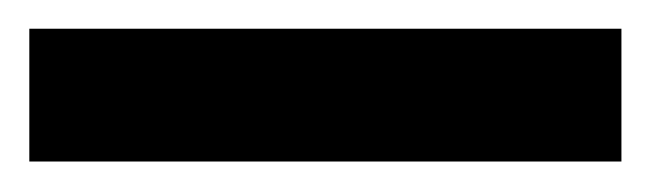

<svg xmlns="http://www.w3.org/2000/svg" viewBox="-20 44 444 131"><path d="M0 154.2V63.6H404V154.2Z"/></svg>

Font: Archivo SemiBold Condensed
Style: Regular
Weight: 600
Width: 3
Version: Version 2.001